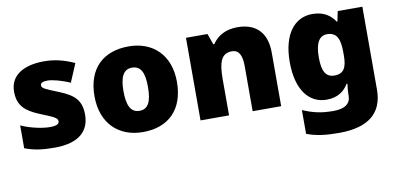

<svg xmlns="http://www.w3.org/2000/svg" viewBox="-74 -860 2615 1266"><g transform="rotate(-10 1233.5 -227.5)"><path d="M477 -236C477 -333 431 -373 335 -412C243 -449 224 -456 224 -477C224 -492 241 -500 271 -500C304 -500 366 -484 421 -459L473 -582C404 -613 343 -629 270 -629C133 -629 42 -574 42 -466C42 -375 87 -332 179 -294C272 -256 297 -247 297 -223C297 -204 278 -195 235 -195C193 -195 113 -208 43 -240V-87C107 -63 164 -56 243 -56C411 -56 477 -131 477 -236Z M1111 -344C1111 -527 996 -629 837 -629C664 -629 559 -527 559 -344C559 -159 674 -56 834 -56C1006 -56 1111 -159 1111 -344ZM753 -344C753 -438 777 -487 835 -487C895 -487 917 -438 917 -344C917 -249 895 -198 836 -198C776 -198 753 -249 753 -344Z M1566 -629C1488 -629 1432 -598 1397 -546H1390L1364 -619H1220V-66H1411V-308C1411 -418 1430 -479 1502 -479C1549 -479 1569 -441 1569 -368V-66H1760V-426C1760 -568 1680 -629 1566 -629Z M2067 -629C1948 -629 1866 -529 1866 -342C1866 -155 1946 -56 2064 -56C2140 -56 2184 -92 2210 -136H2216C2212 -109 2210 -84 2210 -67V-57C2210 -4 2172 25 2095 25C2008 25 1957 11 1890 -17V142C1953 166 2017 174 2106 174C2306 174 2401 91 2401 -65V-619H2236L2222 -551H2218C2189 -595 2144 -629 2067 -629ZM2139 -481C2207 -481 2225 -431 2225 -345V-322C2225 -243 2204 -204 2142 -204C2086 -204 2060 -243 2060 -339C2060 -432 2086 -481 2139 -481Z"/></g></svg>

Font: Noto Sans Malayalam UI Black
Style: Regular
Weight: 900
Designer: Jelle Bosma - Monotype Design Team
Foundry: Monotype Imaging Inc.
Version: Version 2.104